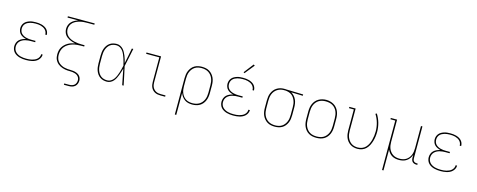

<svg xmlns="http://www.w3.org/2000/svg" viewBox="-36 -1618 6673 2685"><g transform="rotate(15 3300.0 -275.5)"><path d="M297 8Q273 8 249.5 5.5Q226 3 203 -3.5Q180 -10 159 -21.5Q138 -33 122 -50.5Q106 -68 98 -91Q90 -114 90 -137Q90 -163 99.5 -188Q109 -213 128 -231Q147 -249 171 -259.5Q195 -270 221 -276Q198 -282 176.5 -292Q155 -302 138.5 -318.5Q122 -335 114 -357.5Q106 -380 106 -403Q106 -425 113.5 -446Q121 -467 135.5 -483.5Q150 -500 169.5 -510.5Q189 -521 210 -527.5Q231 -534 253 -536Q275 -538 297 -538Q318 -538 339.5 -536Q361 -534 382 -528Q403 -522 422 -512Q441 -502 456 -487Q471 -472 479.5 -451.5Q488 -431 488 -410Q488 -408 488 -407Q488 -406 488 -405H467Q467 -406 467 -407Q467 -408 467 -409Q467 -428 459 -445.5Q451 -463 437.5 -476Q424 -489 407 -497.5Q390 -506 372 -511Q354 -516 335 -517.5Q316 -519 297 -519Q278 -519 258.5 -517Q239 -515 220.5 -510Q202 -505 184.5 -496Q167 -487 153.5 -473Q140 -459 133.5 -440.5Q127 -422 127 -403Q127 -383 133.5 -364Q140 -345 154 -331Q168 -317 185.5 -308Q203 -299 222 -294Q241 -289 260.5 -287Q280 -285 300 -285H358V-266H300Q279 -266 257.5 -264Q236 -262 215 -256.5Q194 -251 175 -241Q156 -231 141 -215.5Q126 -200 118.5 -179.5Q111 -159 111 -138Q111 -116 118.5 -96Q126 -76 140.5 -61Q155 -46 174 -36Q193 -26 213.5 -20.5Q234 -15 255 -13Q276 -11 297 -11Q317 -11 337.5 -12.5Q358 -14 377.5 -19Q397 -24 415.5 -32Q434 -40 449.5 -53.5Q465 -67 474 -85.5Q483 -104 483 -124Q483 -125 483 -125.5Q483 -126 483 -126H504Q504 -126 504 -125Q504 -124 504 -124Q504 -101 494 -80Q484 -59 467.5 -43Q451 -27 430.5 -17Q410 -7 387.5 -1.5Q365 4 342.5 6Q320 8 297 8Z M900 205V186H970Q990 186 1009.5 181Q1029 176 1044 163.5Q1059 151 1066 132Q1073 113 1073 93Q1073 74 1064.5 57Q1056 40 1041.5 28.5Q1027 17 1009 11Q991 5 972.5 2.5Q954 0 935 0Q916 0 897.5 -1Q879 -2 860.5 -5.5Q842 -9 824 -15Q806 -21 789.5 -29.5Q773 -38 758.5 -50Q744 -62 732.5 -77Q721 -92 713.5 -109Q706 -126 703 -144.5Q700 -163 700 -182Q700 -182 700 -182Q700 -182 700 -182Q700 -209 705.5 -235.5Q711 -262 724.5 -285Q738 -308 757.5 -327Q777 -346 800 -359.5Q823 -373 848.5 -381.5Q874 -390 901 -395Q879 -399 858 -405.5Q837 -412 817.5 -422Q798 -432 780.5 -445.5Q763 -459 751 -477Q739 -495 733 -516.5Q727 -538 727 -560Q727 -588 737 -614.5Q747 -641 766 -661Q785 -681 810 -694.5Q835 -708 861 -716H706V-735H1094V-716H997Q969 -716 942 -714Q915 -712 888 -705.5Q861 -699 836 -687.5Q811 -676 790.5 -657.5Q770 -639 759 -613.5Q748 -588 748 -560Q748 -533 759 -507Q770 -481 790.5 -462.5Q811 -444 836 -433Q861 -422 888 -415.5Q915 -409 942 -406.5Q969 -404 997 -404H1036V-385H997Q965 -385 932.5 -382Q900 -379 869 -369.5Q838 -360 810 -343.5Q782 -327 761 -302Q740 -277 730.5 -246Q721 -215 721 -182Q721 -182 721 -182Q721 -182 721 -182Q721 -160 726 -138.5Q731 -117 742.5 -98.5Q754 -80 771 -66Q788 -52 807.5 -42.5Q827 -33 848.5 -28Q870 -23 891.5 -21Q913 -19 935 -19Q957 -19 978.5 -16Q1000 -13 1021 -5.5Q1042 2 1059 16Q1076 30 1085 50.5Q1094 71 1094 93Q1094 117 1085.5 139.5Q1077 162 1059 177.5Q1041 193 1017.5 199Q994 205 970 205Z M1469 8Q1442 8 1416 1.5Q1390 -5 1368 -20.5Q1346 -36 1330.5 -58Q1315 -80 1306 -105Q1297 -130 1293.5 -156.5Q1290 -183 1290 -210V-320Q1290 -347 1293.5 -373.5Q1297 -400 1306 -425Q1315 -450 1330.5 -472Q1346 -494 1368 -509.5Q1390 -525 1416 -531.5Q1442 -538 1469 -538Q1495 -538 1519 -526.5Q1543 -515 1560.5 -496Q1578 -477 1590.5 -454Q1603 -431 1612.5 -407Q1622 -383 1629.5 -358Q1637 -333 1643 -308Q1655 -363 1665.5 -418.5Q1676 -474 1687 -530H1708Q1694 -465 1681 -399Q1668 -333 1653 -268Q1669 -202 1682 -134.5Q1695 -67 1710 0H1689Q1677 -57 1666.5 -114.5Q1656 -172 1644 -229Q1637 -203 1629.5 -178Q1622 -153 1612.5 -128Q1603 -103 1591 -79.5Q1579 -56 1561.5 -36Q1544 -16 1519.5 -4Q1495 8 1469 8ZM1469 -11Q1497 -11 1521 -26Q1545 -41 1561 -63Q1577 -85 1588 -110.5Q1599 -136 1607.5 -162Q1616 -188 1622.5 -215Q1629 -242 1635 -268Q1629 -295 1622 -321Q1615 -347 1606.5 -372.5Q1598 -398 1587 -423Q1576 -448 1560 -469.5Q1544 -491 1520 -505Q1496 -519 1469 -519Q1445 -519 1421.5 -513Q1398 -507 1378.5 -492.5Q1359 -478 1345.5 -457.5Q1332 -437 1324.5 -414.5Q1317 -392 1314 -368Q1311 -344 1311 -320V-210Q1311 -186 1314 -162Q1317 -138 1324.5 -115.5Q1332 -93 1345.5 -72.5Q1359 -52 1378.5 -37.5Q1398 -23 1421.5 -17Q1445 -11 1469 -11Z M2244 0Q2224 0 2203 -3.5Q2182 -7 2163.5 -16Q2145 -25 2130 -40Q2115 -55 2106 -74Q2097 -93 2093.5 -113.5Q2090 -134 2090 -155V-511H1899V-530H2110V-155Q2110 -137 2113 -119Q2116 -101 2124 -84.5Q2132 -68 2145 -54.5Q2158 -41 2174 -33Q2190 -25 2208 -22Q2226 -19 2244 -19H2311V0Z M2506 205V-320Q2506 -348 2510 -375.5Q2514 -403 2525 -428.5Q2536 -454 2553.5 -476Q2571 -498 2594.5 -512Q2618 -526 2645.5 -532Q2673 -538 2701 -538Q2729 -538 2757 -532.5Q2785 -527 2809 -512.5Q2833 -498 2851.5 -476.5Q2870 -455 2881.5 -429.5Q2893 -404 2897.5 -376Q2902 -348 2902 -320V-210Q2902 -182 2897.5 -154.5Q2893 -127 2882 -101Q2871 -75 2853 -53.5Q2835 -32 2811 -18Q2787 -4 2759.5 2Q2732 8 2704 8Q2675 8 2646.5 1.5Q2618 -5 2594.5 -21.5Q2571 -38 2554 -61.5Q2537 -85 2527 -113V205ZM2701 -11Q2726 -11 2751.5 -16.5Q2777 -22 2798.5 -35Q2820 -48 2836.5 -67.5Q2853 -87 2863 -110.5Q2873 -134 2877 -159.5Q2881 -185 2881 -210V-320Q2881 -345 2877 -370.5Q2873 -396 2863 -419.5Q2853 -443 2836.5 -462.5Q2820 -482 2798.5 -495Q2777 -508 2751.5 -513.5Q2726 -519 2701 -519Q2676 -519 2651 -513.5Q2626 -508 2605 -494.5Q2584 -481 2568.5 -461Q2553 -441 2543.5 -418Q2534 -395 2530.5 -370Q2527 -345 2527 -320V-210Q2527 -185 2530.5 -160Q2534 -135 2543.5 -112Q2553 -89 2568.5 -69Q2584 -49 2605 -35.5Q2626 -22 2651 -16.5Q2676 -11 2701 -11Z M3297 8Q3273 8 3249.5 5.5Q3226 3 3203 -3.5Q3180 -10 3159 -21.5Q3138 -33 3122 -50.5Q3106 -68 3098 -91Q3090 -114 3090 -137Q3090 -163 3099.5 -188Q3109 -213 3128 -231Q3147 -249 3171 -259.5Q3195 -270 3221 -276Q3198 -282 3176.5 -292Q3155 -302 3138.5 -318.5Q3122 -335 3114 -357.5Q3106 -380 3106 -403Q3106 -425 3113.5 -446Q3121 -467 3135.5 -483.5Q3150 -500 3169.5 -510.5Q3189 -521 3210 -527.5Q3231 -534 3253 -536Q3275 -538 3297 -538Q3318 -538 3339.5 -536Q3361 -534 3382 -528Q3403 -522 3422 -512Q3441 -502 3456 -487Q3471 -472 3479.5 -451.5Q3488 -431 3488 -410Q3488 -408 3488 -407Q3488 -406 3488 -405H3467Q3467 -406 3467 -407Q3467 -408 3467 -409Q3467 -428 3459 -445.5Q3451 -463 3437.5 -476Q3424 -489 3407 -497.5Q3390 -506 3372 -511Q3354 -516 3335 -517.5Q3316 -519 3297 -519Q3278 -519 3258.5 -517Q3239 -515 3220.5 -510Q3202 -505 3184.5 -496Q3167 -487 3153.5 -473Q3140 -459 3133.5 -440.5Q3127 -422 3127 -403Q3127 -383 3133.5 -364Q3140 -345 3154 -331Q3168 -317 3185.5 -308Q3203 -299 3222 -294Q3241 -289 3260.5 -287Q3280 -285 3300 -285H3358V-266H3300Q3279 -266 3257.5 -264Q3236 -262 3215 -256.5Q3194 -251 3175 -241Q3156 -231 3141 -215.5Q3126 -200 3118.5 -179.5Q3111 -159 3111 -138Q3111 -116 3118.5 -96Q3126 -76 3140.5 -61Q3155 -46 3174 -36Q3193 -26 3213.5 -20.5Q3234 -15 3255 -13Q3276 -11 3297 -11Q3317 -11 3337.5 -12.5Q3358 -14 3377.5 -19Q3397 -24 3415.5 -32Q3434 -40 3449.5 -53.5Q3465 -67 3474 -85.5Q3483 -104 3483 -124Q3483 -125 3483 -125.5Q3483 -126 3483 -126H3504Q3504 -126 3504 -125Q3504 -124 3504 -124Q3504 -101 3494 -80Q3484 -59 3467.5 -43Q3451 -27 3430.5 -17Q3410 -7 3387.5 -1.5Q3365 4 3342.5 6Q3320 8 3297 8ZM3297 -605 3282 -615 3391 -756 3409 -744Z M3899 8Q3871 8 3843 2.5Q3815 -3 3791 -17.5Q3767 -32 3748.5 -53.5Q3730 -75 3718.5 -100.5Q3707 -126 3702.5 -154Q3698 -182 3698 -210V-320Q3698 -347 3702 -374Q3706 -401 3716.5 -426Q3727 -451 3744 -472.5Q3761 -494 3784 -508.5Q3807 -523 3833 -530.5Q3859 -538 3886 -538Q3890 -538 3893.5 -538Q3897 -538 3900 -538Q3904 -538 3908.5 -538Q3913 -538 3917 -537L4167 -530V-511L3998 -516Q4023 -502 4042.5 -480Q4062 -458 4073.5 -432Q4085 -406 4089.5 -377.5Q4094 -349 4094 -320V-210Q4094 -182 4090 -154.5Q4086 -127 4075 -101.5Q4064 -76 4046.5 -54Q4029 -32 4005.5 -18Q3982 -4 3954.5 2Q3927 8 3899 8ZM3899 -11Q3924 -11 3949 -16.5Q3974 -22 3995 -35.5Q4016 -49 4031.5 -69Q4047 -89 4056.5 -112Q4066 -135 4069.5 -160Q4073 -185 4073 -210V-320Q4073 -344 4070 -367.5Q4067 -391 4058.5 -413Q4050 -435 4036.5 -455Q4023 -475 4004 -489Q3985 -503 3962 -510Q3939 -517 3915 -519H3900Q3897 -519 3894 -519Q3891 -519 3888 -519Q3863 -519 3839.5 -512Q3816 -505 3795.5 -491.5Q3775 -478 3759.5 -458.5Q3744 -439 3735 -416Q3726 -393 3722.5 -369Q3719 -345 3719 -320V-210Q3719 -185 3723 -159.5Q3727 -134 3737 -110.5Q3747 -87 3763.5 -67.5Q3780 -48 3801.5 -35Q3823 -22 3848.5 -16.5Q3874 -11 3899 -11Z M4500 8Q4472 8 4444 2.5Q4416 -3 4391.5 -17Q4367 -31 4348.5 -52.5Q4330 -74 4318.5 -100Q4307 -126 4302.5 -154Q4298 -182 4298 -210V-320Q4298 -348 4302.5 -376Q4307 -404 4318.5 -430Q4330 -456 4348.5 -477.5Q4367 -499 4391.5 -513Q4416 -527 4444 -534Q4472 -541 4500 -541Q4528 -541 4556 -534Q4584 -527 4608.5 -513Q4633 -499 4651.5 -477.5Q4670 -456 4681.5 -430Q4693 -404 4697.5 -376Q4702 -348 4702 -320V-210Q4702 -182 4697.5 -154Q4693 -126 4681.5 -100Q4670 -74 4651.5 -52.5Q4633 -31 4608.5 -17Q4584 -3 4556 2.5Q4528 8 4500 8ZM4500 -11Q4525 -11 4550.5 -16Q4576 -21 4598 -34Q4620 -47 4636.5 -67Q4653 -87 4663 -110.5Q4673 -134 4677 -159.5Q4681 -185 4681 -210V-320Q4681 -346 4677 -371.5Q4673 -397 4663 -420.5Q4653 -444 4636 -464Q4619 -484 4596.5 -496.5Q4574 -509 4548.5 -514Q4523 -519 4498 -519Q4472 -519 4447 -513.5Q4422 -508 4400.5 -495Q4379 -482 4362.5 -462Q4346 -442 4336.5 -419Q4327 -396 4323 -370.5Q4319 -345 4319 -320V-210Q4319 -185 4323 -159.5Q4327 -134 4337 -110.5Q4347 -87 4363.5 -67Q4380 -47 4402 -34Q4424 -21 4449.5 -16Q4475 -11 4500 -11Z M5095 8Q5068 8 5041.5 1.5Q5015 -5 4992 -20Q4969 -35 4951.5 -56.5Q4934 -78 4924 -103.5Q4914 -129 4910 -156Q4906 -183 4906 -210V-511H4836V-530H4927V-210Q4927 -185 4930.5 -160.5Q4934 -136 4943 -113.5Q4952 -91 4967 -71Q4982 -51 5002 -37Q5022 -23 5046.5 -17Q5071 -11 5095 -11Q5127 -11 5157 -22.5Q5187 -34 5208.5 -57Q5230 -80 5243.5 -109Q5257 -138 5265 -168.5Q5273 -199 5277 -230Q5281 -261 5281 -293Q5281 -355 5264 -416Q5247 -477 5213 -530L5231 -540Q5266 -485 5284 -421.5Q5302 -358 5302 -293Q5302 -259 5297.5 -225Q5293 -191 5283.5 -158Q5274 -125 5258.5 -94.5Q5243 -64 5219 -39.5Q5195 -15 5162.5 -3.5Q5130 8 5095 8Z M5506 205V-511H5436V-530H5527V-210Q5527 -185 5530.5 -160Q5534 -135 5543 -112Q5552 -89 5568 -69Q5584 -49 5605 -35.5Q5626 -22 5650.5 -16.5Q5675 -11 5700 -11Q5725 -11 5749.5 -16.5Q5774 -22 5795 -35.5Q5816 -49 5832 -69Q5848 -89 5857 -112Q5866 -135 5869.5 -160Q5873 -185 5873 -210V-530H5894V-68Q5894 -57 5897 -45.5Q5900 -34 5908.5 -26Q5917 -18 5928 -14.5Q5939 -11 5951 -11H5964V8H5951Q5935 8 5920 3.5Q5905 -1 5894 -11.5Q5883 -22 5878 -37.5Q5873 -53 5873 -68V-113Q5863 -85 5846.5 -61.5Q5830 -38 5806 -21.5Q5782 -5 5753.5 1.5Q5725 8 5697 8Q5670 8 5644 2.5Q5618 -3 5595 -16.5Q5572 -30 5555 -51Q5538 -72 5527 -96V205Z M6297 8Q6273 8 6249.5 5.5Q6226 3 6203 -3.5Q6180 -10 6159 -21.5Q6138 -33 6122 -50.5Q6106 -68 6098 -91Q6090 -114 6090 -137Q6090 -163 6099.5 -188Q6109 -213 6128 -231Q6147 -249 6171 -259.5Q6195 -270 6221 -276Q6198 -282 6176.5 -292Q6155 -302 6138.5 -318.5Q6122 -335 6114 -357.5Q6106 -380 6106 -403Q6106 -425 6113.5 -446Q6121 -467 6135.5 -483.5Q6150 -500 6169.5 -510.5Q6189 -521 6210 -527.5Q6231 -534 6253 -536Q6275 -538 6297 -538Q6318 -538 6339.5 -536Q6361 -534 6382 -528Q6403 -522 6422 -512Q6441 -502 6456 -487Q6471 -472 6479.5 -451.5Q6488 -431 6488 -410Q6488 -408 6488 -407Q6488 -406 6488 -405H6467Q6467 -406 6467 -407Q6467 -408 6467 -409Q6467 -428 6459 -445.5Q6451 -463 6437.5 -476Q6424 -489 6407 -497.5Q6390 -506 6372 -511Q6354 -516 6335 -517.5Q6316 -519 6297 -519Q6278 -519 6258.5 -517Q6239 -515 6220.5 -510Q6202 -505 6184.5 -496Q6167 -487 6153.5 -473Q6140 -459 6133.5 -440.5Q6127 -422 6127 -403Q6127 -383 6133.5 -364Q6140 -345 6154 -331Q6168 -317 6185.5 -308Q6203 -299 6222 -294Q6241 -289 6260.5 -287Q6280 -285 6300 -285H6358V-266H6300Q6279 -266 6257.5 -264Q6236 -262 6215 -256.5Q6194 -251 6175 -241Q6156 -231 6141 -215.5Q6126 -200 6118.5 -179.5Q6111 -159 6111 -138Q6111 -116 6118.5 -96Q6126 -76 6140.5 -61Q6155 -46 6174 -36Q6193 -26 6213.5 -20.5Q6234 -15 6255 -13Q6276 -11 6297 -11Q6317 -11 6337.5 -12.5Q6358 -14 6377.5 -19Q6397 -24 6415.5 -32Q6434 -40 6449.5 -53.5Q6465 -67 6474 -85.5Q6483 -104 6483 -124Q6483 -125 6483 -125.5Q6483 -126 6483 -126H6504Q6504 -126 6504 -125Q6504 -124 6504 -124Q6504 -101 6494 -80Q6484 -59 6467.5 -43Q6451 -27 6430.5 -17Q6410 -7 6387.5 -1.5Q6365 4 6342.5 6Q6320 8 6297 8Z"/></g></svg>

Font: Iosevka Slab Thin Extended
Style: Regular
Weight: 100
Width: 7
Monospace: yes
Designer: Belleve Invis
Foundry: Belleve Invis
Version: Version 11.1.1; ttfautohint (v1.8.3)